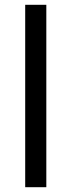

<svg xmlns="http://www.w3.org/2000/svg" viewBox="-20 -780 298 800"><path d="M173 0H85V-760H173Z"/></svg>

Font: Noto Sans Tai Tham
Style: Regular
Weight: 400
Designer: Monotype Design Team 2013. Revised by David WIlliams 2020
Foundry: Monotype Imaging Inc.
Version: Version 2.002